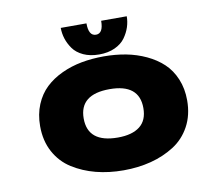

<svg xmlns="http://www.w3.org/2000/svg" viewBox="-76 -764 1002 868"><g transform="rotate(-10 425.0 -330.0)"><path d="M558.5 -672.5Q558.5 -647.5 550.5 -623Q542.5 -598.5 526 -575.5Q509.5 -552.5 478.5 -538.2Q447.5 -524 406.5 -524Q365 -524 334.2 -538.2Q303.5 -552.5 287.2 -575.5Q271 -598.5 263.2 -623Q255.5 -647.5 255.5 -672.5H373.5Q373.5 -614.5 407.5 -614.5Q441 -614.5 441 -672.5ZM424.5 11Q357 11 298 -4.2Q239 -19.5 190.8 -50Q142.5 -80.5 114.5 -132Q86.5 -183.5 86.5 -251Q86.5 -305.5 105 -349.8Q123.5 -394 155 -423.8Q186.5 -453.5 230 -473.8Q273.5 -494 322 -503Q370.5 -512 424.5 -512Q477.5 -512 526 -502.8Q574.5 -493.5 617.8 -473.2Q661 -453 692.8 -423.2Q724.5 -393.5 743 -349.2Q761.5 -305 761.5 -251Q761.5 -183.5 733.5 -132Q705.5 -80.5 657.5 -50Q609.5 -19.5 550.5 -4.2Q491.5 11 424.5 11ZM424.5 -139.5Q490 -139.5 525.2 -167Q560.5 -194.5 560.5 -251Q560.5 -361.5 424.5 -361.5Q286.5 -361.5 286.5 -251Q286.5 -139.5 424.5 -139.5Z"/></g></svg>

Font: League Mono Wide ExtraBold
Style: Regular
Weight: 800
Width: 8
Designer: Tyler Finck
Foundry: The League of Moveable Type / Tyler Finck
Version: Version 2.210